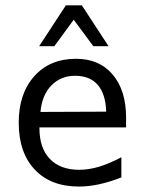

<svg xmlns="http://www.w3.org/2000/svg" viewBox="-20 -684 540 716"><path d="M450.2 -245.1V-209H127V-207Q127 -131.8 166 -91.3Q205.1 -50.8 275.4 -50.8Q311.5 -50.8 350.1 -62.5Q388.7 -74.2 432.6 -97.7V-22.5Q390.6 -5.9 351.1 2.9Q311.5 11.7 274.4 11.7Q168.9 11.7 109.4 -51.8Q49.8 -115.2 49.8 -226.6Q49.8 -335 107.9 -399.9Q166 -464.8 263.7 -464.8Q350.6 -464.8 400.4 -405.8Q450.2 -346.7 450.2 -245.1ZM376 -267.6Q374 -333 344.7 -367.2Q315.4 -401.4 259.8 -401.4Q207 -401.4 171.9 -365.7Q136.7 -330.1 130.9 -266.6ZM225.6 -664.1H285.2L384.8 -511.7H328.1L254.9 -610.4L182.6 -511.7H126Z"/></svg>

Font: BabelStone Shapes
Style: Regular
Weight: 400
Designer: Andrew West
Foundry: BabelStone
Version: Version 15.0.0 September 13, 2022